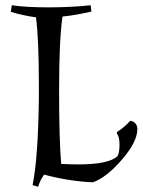

<svg xmlns="http://www.w3.org/2000/svg" viewBox="-20 -679 543 731"><path d="M218 -616Q205 -528 205 -336.5Q205 -145 213 -55Q247 -53 277 -53Q395 -53 428 -85Q435 -99 435 -129Q435 -159 425 -170L426 -177Q451 -192 476 -219Q488 -218 495.5 -209Q503 -200 503 -188Q503 -139 444 -71Q385 -3 334 15Q248 12 148 -14Q134 4 125 32L104 26Q125 -75 128 -305V-355Q128 -530 117 -613Q66 -620 21 -634L25 -659Q78 -651 164.5 -651Q251 -651 325 -659L328 -635Q268 -621 218 -616Z"/></svg>

Font: Almendra SC
Style: Regular
Weight: 400
Designer: Ana Sanfelippo
Foundry: Ana Sanfelippo
Version: Version 1.003